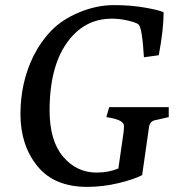

<svg xmlns="http://www.w3.org/2000/svg" viewBox="-20 -722 689 751"><path d="M443 -63 463 -202Q465 -218 465 -229Q465 -240 451.5 -248.5Q438 -257 396 -264L407 -303H640V-264L587 -252Q567 -248 563 -226L536 -37Q503 -20 442.5 -5.5Q382 9 321 9Q192 9 126 -72.5Q60 -154 60 -276Q60 -398 110 -501Q139 -559 181 -602.5Q223 -646 290.5 -674Q358 -702 425.5 -702Q493 -702 548.5 -692Q604 -682 620 -674Q620 -607 601 -506L543 -498Q536 -614 522 -626Q515 -633 482.5 -641Q450 -649 418 -649Q336 -649 279 -597Q174 -501 174 -290Q174 -172 226.5 -109.5Q279 -47 358 -47Q405 -47 443 -63Z"/></svg>

Font: Poly
Style: Italic
Weight: 400
Italic angle: -10°
Designer: Nicolas Silva
Foundry: Jose Nicolas Silva Schwarzenberg
Version: Version 1.003